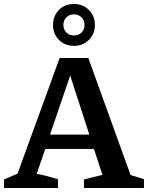

<svg xmlns="http://www.w3.org/2000/svg" viewBox="-24 -943 742 963"><path d="M631 -65Q648 -60 665 -55Q682 -50 698 -44V0H397V-43L490 -66L447 -196H203L160 -71Q188 -66 214.5 -59Q241 -52 267 -44V0H-4V-43L64 -72L275 -652H419ZM227 -268H424L328 -564ZM347 -713Q301 -713 271.5 -743Q242 -773 242 -818Q242 -863 271.5 -893Q301 -923 347 -923Q392 -923 422 -893Q452 -863 452 -818Q452 -773 422 -743Q392 -713 347 -713ZM347 -765Q370 -765 385 -780Q400 -795 400 -818Q400 -841 385 -856Q370 -871 347 -871Q324 -871 309 -856Q294 -841 294 -818Q294 -795 309 -780Q324 -765 347 -765Z"/></svg>

Font: Piazzolla SemiBold
Style: Regular
Weight: 600
Designer: Juan Pablo del Peral
Foundry: Huerta Tipografica
Version: Version 1.330